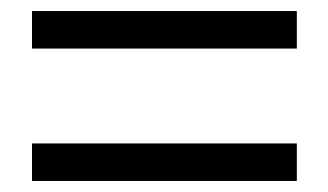

<svg xmlns="http://www.w3.org/2000/svg" viewBox="-20 -543 595 348"><path d="M38 -455V-523H518V-455ZM38 -215V-283H518V-215Z"/></svg>

Font: Noto Sans TC
Style: Regular
Weight: 400
Designer: Ryoko NISHIZUKA  (kana, bopomofo & ideographs); Paul D. Hunt (Latin, Greek & Cyrillic); Sandoll Communications , Soo-you
Foundry: Adobe
Version: Version 2.004-H2;hotconv 1.0.118;makeotfexe 2.5.65603